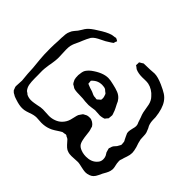

<svg xmlns="http://www.w3.org/2000/svg" viewBox="-172 -740 937 937"><g transform="rotate(-45 296.5 -272.0)"><path d="M537 -234Q539 -239 540 -239Q542 -240 547.5 -239.5Q553 -239 555 -239Q556 -239 557.5 -239.5Q559 -240 561 -239L564 -234Q565 -231 568 -227Q571 -223 572 -221Q573 -220 573 -216L574 -177Q576 -157 576 -147Q576 -124 560 -88Q548 -61 538 -45.5Q528 -30 512 -19Q483 1 429 7Q423 7 409 7.5Q395 8 385 11Q376 13 365 20Q354 25 345 28Q336 31 322.5 31Q309 31 301 32Q290 34 280 37L259 44Q237 50 225 50Q210 50 193.5 44Q177 38 168 36Q158 32 154 32H151Q143 32 137 33Q131 34 127 35Q111 39 102 39Q99 39 89 37Q80 35 68 28.5Q56 22 51 19Q45 16 32 10Q19 4 11 -4Q4 -11 0 -22.5Q-4 -34 -4 -44Q-4 -52 -2 -62.5Q0 -73 1 -77Q2 -81 4 -90.5Q6 -100 6 -107Q6 -121 5 -128L4 -149Q4 -165 7 -173Q10 -184 18 -193Q26 -202 39 -213L49 -222Q51 -224 52.5 -228Q54 -232 55 -234Q59 -238 59 -241Q60 -242 59 -245Q58 -248 58 -249Q57 -252 57 -256.5Q57 -261 56 -263Q55 -265 52.5 -269Q50 -273 49 -275Q45 -281 36 -295Q27 -309 23 -321Q15 -342 15 -368Q15 -376 16 -385Q17 -394 17 -402Q17 -420 8 -443Q7 -446 3 -458.5Q-1 -471 -1 -485Q-1 -505 8 -532Q9 -535 12 -544Q15 -553 19 -558Q21 -563 24.5 -567.5Q28 -572 32 -575Q33 -576 36 -576.5Q39 -577 40 -578Q42 -579 46 -580.5Q50 -582 52 -582H56Q66 -582 75.5 -581Q85 -580 94 -580L137 -584L176 -586Q193 -587 227 -591Q253 -594 303 -594Q329 -594 355 -592Q362 -592 377 -591.5Q392 -591 404 -589.5Q416 -588 426 -583Q435 -580 445 -571.5Q455 -563 460 -559Q475 -549 477 -548Q488 -542 496 -535Q511 -522 529 -492Q554 -454 561 -430Q562 -429 564 -411L566 -403Q565 -399 563 -396Q561 -393 560 -391Q559 -390 559 -389Q559 -388 558 -388Q557 -387 555.5 -388.5Q554 -390 553 -390Q551 -391 546.5 -392Q542 -393 540 -394L533 -404L518 -428Q514 -435 507.5 -449Q501 -463 494.5 -473Q488 -483 479 -490Q476 -492 460 -500Q452 -504 441 -508.5Q430 -513 425 -515Q398 -529 380 -533Q371 -535 353 -535Q336 -535 327 -534L300 -533Q287 -533 272 -535Q257 -537 251 -538Q244 -540 226 -542Q200 -546 166 -544H146Q122 -544 105 -541Q88 -538 75 -527L69 -518Q68 -516 66 -514.5Q64 -513 63 -510Q57 -497 57 -482Q57 -472 59 -460Q61 -448 62 -443Q67 -423 67 -408Q67 -394 66 -387L65 -365Q65 -347 71.5 -329.5Q78 -312 90 -300Q106 -284 127 -278Q133 -276 147.5 -273Q162 -270 169 -267Q169 -267 178 -261Q187 -255 188 -254Q190 -252 191 -249.5Q192 -247 193 -245Q197 -239 198 -235Q200 -231 200 -217Q200 -207 193.5 -196.5Q187 -186 177 -180Q175 -179 171.5 -178.5Q168 -178 166 -177Q154 -172 128 -170Q110 -168 102 -166Q80 -162 71 -153Q61 -144 55 -122Q52 -110 52 -97Q52 -62 72 -42Q79 -35 80 -35Q90 -28 103 -28Q113 -28 120 -31Q124 -32 129 -35.5Q134 -39 138 -41Q144 -43 152 -45Q154 -45 155.5 -46Q157 -47 160 -47Q162 -47 168 -44Q176 -42 179 -40Q183 -38 187.5 -33.5Q192 -29 196 -26L205 -21Q213 -16 215 -16Q216 -15 219 -15.5Q222 -16 224 -16Q232 -16 235 -17Q239 -18 245 -22Q250 -24 259.5 -29Q269 -34 275 -36Q278 -37 284 -37Q293 -37 309 -33Q312 -32 321.5 -30Q331 -28 339 -30Q344 -31 352 -35Q360 -37 376 -43Q390 -49 403 -52Q412 -54 425.5 -56Q439 -58 448 -60Q471 -65 486 -80Q498 -90 507 -104.5Q516 -119 519 -134Q521 -144 520.5 -157.5Q520 -171 520 -177Q520 -205 529 -224ZM239 -266Q239 -280 240 -290.5Q241 -301 242 -308Q243 -318 243 -336Q243 -363 248 -374Q248 -374 254 -383Q255 -385 256.5 -388Q258 -391 260 -392Q262 -394 264 -395Q266 -396 268 -397L278 -402Q287 -405 307 -405Q331 -403 341 -398Q354 -391 367 -375Q401 -329 401 -291Q401 -277 395 -253Q390 -230 383.5 -213.5Q377 -197 364 -186Q354 -177 340 -172Q336 -170 322.5 -163Q309 -156 298 -153Q296 -152 291.5 -150.5Q287 -149 285 -149L274 -150Q266 -150 263 -151Q262 -151 255 -158Q254 -159 251 -161Q248 -163 247 -165Q246 -167 245.5 -170.5Q245 -174 244 -176Q242 -186 242 -192Q242 -199 243 -208Q244 -217 244 -226Q240 -252 239 -266ZM338 -248Q339 -249 344 -256Q351 -263 351 -264Q356 -273 356 -289Q356 -296 354 -306Q350 -322 339 -334Q338 -335 335.5 -338Q333 -341 331 -342H329L320 -341Q313 -341 312 -340Q311 -339 310.5 -336.5Q310 -334 309 -333Q303 -319 300 -307Q298 -300 294 -292Q290 -284 289 -279Q288 -276 288 -268Q286 -261 287 -257Q288 -256 296 -247Q297 -245 301 -241Q303 -240 308 -240Q317 -240 320 -241Q322 -242 328 -243.5Q334 -245 338 -248Z"/></g></svg>

Font: Rubik-Burned
Style: Regular
Weight: 400
Designer: NaN (generative design), Hubert & Fischer (Rubik source font outlines)
Foundry: NaN, Hubert & Fischer
Version: Version 1.000